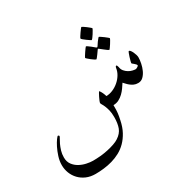

<svg xmlns="http://www.w3.org/2000/svg" viewBox="-184 -728 1223 1223"><g transform="rotate(-30 427.5 -116.0)"><path d="M785.2 -194.8Q785.2 -175.8 780.3 -151.4Q775.4 -127 765.4 -105Q755.4 -83 740 -68.1Q724.6 -53.2 703.1 -53.2Q684.6 -53.2 671.1 -59.6Q657.7 -65.9 647.2 -74.5Q636.7 -83 629.2 -91.6Q621.6 -100.1 616.2 -105.5Q606.9 -90.8 595.2 -74.2Q583.5 -57.6 568.8 -43.5Q554.2 -29.3 535.6 -19.8Q517.1 -10.3 495.1 -10.3Q495.1 10.3 494.9 23.2Q494.6 36.1 493.2 47.4Q491.7 58.6 490 68.8Q488.3 79.1 484.9 94.7Q475.6 140.6 457.3 174.3Q439 208 415 232.2Q391.1 256.3 362.1 272Q333 287.6 302 296.4Q271 305.2 239.3 308.8Q207.5 312.5 178.2 312.5Q140.6 312.5 111.3 299.8Q82 287.1 61.3 265.4Q40.5 243.7 29.5 215.3Q18.6 187 18.6 156.2Q18.6 126 28.6 94.7Q38.6 63.5 51.3 38.3Q64 13.2 75.7 -2.7Q87.4 -18.6 90.8 -18.6Q93.8 -18.6 96.4 -16.4Q99.1 -14.2 99.1 -11.2Q99.1 -7.3 92 3.9Q85 15.1 76.7 32.7Q68.4 50.3 61.5 72.8Q54.7 95.2 54.7 120.6Q54.7 152.3 70.6 173.6Q86.4 194.8 109.6 207.5Q132.8 220.2 159.2 225.8Q185.5 231.4 205.6 231.4Q232.9 231.4 261.5 228.8Q290 226.1 316.7 220.2Q343.3 214.4 366.2 206.5Q389.2 198.7 404.3 188.5Q438 166.5 449.7 135.3Q461.4 104 461.4 57.1Q461.4 27.3 456.1 6.3Q450.7 -14.6 444.6 -28.8Q438.5 -43 433.1 -51.3Q427.7 -59.6 427.7 -64.9Q427.7 -68.8 432.1 -79.6Q436.5 -90.3 442.4 -102.3Q448.2 -114.3 453.6 -123.5Q459 -132.8 461.4 -132.8Q469.2 -122.1 475.1 -109.6Q481 -97.2 484.9 -83Q508.8 -83 533 -93.3Q557.1 -103.5 577.1 -120.6Q597.2 -137.7 610.8 -159.9Q624.5 -182.1 627.9 -207Q629.9 -219.7 637.2 -219.7Q638.7 -219.7 641.1 -215.6Q643.6 -211.4 645 -204.6Q647.5 -185.5 658.2 -172.9Q668.9 -160.2 682.6 -152.1Q696.3 -144 710 -140.9Q723.6 -137.7 732.9 -137.7Q734.9 -137.7 738.8 -139.4Q742.7 -141.1 746.1 -143.3Q749.5 -145.5 752.4 -147.9Q755.4 -150.4 755.4 -152.3Q755.4 -156.7 751 -161.9Q746.6 -167 741 -171.4Q735.4 -175.8 731 -179.7Q726.6 -183.6 726.6 -184.6Q726.6 -186.5 729.5 -198.7Q732.4 -210.9 736.8 -224.4Q741.2 -237.8 745.4 -249Q749.5 -260.3 752.9 -260.3Q757.8 -260.3 763.4 -252.9Q769 -245.6 773.9 -235.1Q778.8 -224.6 782 -213.6Q785.2 -202.6 785.2 -194.8ZM624 -501.5Q624 -499 618.2 -488.8Q612.3 -478.5 605.5 -467.5Q598.6 -456.5 591.6 -447.5Q584.5 -438.5 582 -438.5Q580.6 -438.5 571.5 -444.6Q562.5 -450.7 552 -458.3Q541.5 -465.8 533.2 -473.1Q524.9 -480.5 524.9 -482.9Q524.9 -485.4 531 -495.4Q537.1 -505.4 544.7 -516.1Q552.2 -526.9 558.8 -535.4Q565.4 -543.9 566.9 -543.9Q569.3 -543.9 578.9 -537.8Q588.4 -531.7 598.1 -524.2Q607.9 -516.6 616 -509.8Q624 -502.9 624 -501.5ZM688.5 -391.1Q688.5 -388.7 682.9 -378.4Q677.2 -368.2 670.2 -357.2Q663.1 -346.2 656.5 -337.2Q649.9 -328.1 647.5 -328.1Q646 -328.1 637.5 -334.2Q628.9 -340.3 619.6 -347.7Q608.4 -356 594.2 -367.7Q591.8 -370.1 588.9 -370.1Q586.9 -370.1 584.5 -366.2Q574.2 -352.1 566.9 -341.3Q560.1 -332 554 -324.5Q547.9 -316.9 545.9 -316.9Q543.9 -316.9 534.7 -322.8Q525.4 -328.6 515.4 -336.7Q505.4 -344.7 497.1 -352.1Q488.8 -359.4 488.8 -361.3Q488.8 -363.3 494.9 -373Q501 -382.8 508.3 -393.6Q515.6 -404.3 522.2 -413.3Q528.8 -422.4 529.8 -422.4Q532.7 -422.4 541.5 -416.3Q550.3 -410.2 559.1 -403.3Q569.8 -395 582 -384.3Q586.4 -381.3 588.4 -380.9Q590.3 -380.9 594.2 -385.3Q603 -398.4 610.4 -409.7Q617.2 -418.5 623.3 -426Q629.4 -433.6 631.3 -433.6Q633.3 -433.6 642.6 -427.5Q651.9 -421.4 662.1 -413.8Q672.4 -406.2 680.4 -399.4Q688.5 -392.6 688.5 -391.1Z"/></g></svg>

Font: Kitab
Style: Regular
Weight: 400
Designer: SIL International
Foundry: Khaled Hosny
Version: Version 1.000